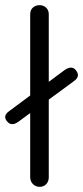

<svg xmlns="http://www.w3.org/2000/svg" viewBox="-45 -708 322 744"><path d="M109 16C130 16 144 0 144 -21V-322L242 -394C252 -401 257 -409 257 -417C257 -423 254 -430 248 -437C243 -443 237 -446 230 -446C223 -446 215 -443 206 -437L144 -391V-653C144 -676 126 -688 109 -688C89 -688 72 -676 72 -653V-338L-10 -277C-20 -270 -25 -262 -25 -255C-25 -249 -22 -242 -16 -236C-11 -230 -5 -227 3 -227C10 -227 17 -230 26 -236L72 -270V-21C72 0 88 16 109 16Z"/></svg>

Font: Dongle Light
Style: Regular
Weight: 300
Designer: Yanghee Ryu
Foundry: Yanghee Ryu
Version: Version 2.000